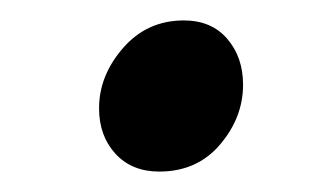

<svg xmlns="http://www.w3.org/2000/svg" viewBox="-20 -422 307 188"><path d="M136 -254Q109 -254 93 -271.5Q77 -289 77 -316Q77 -348 100.5 -375Q124 -402 160 -402Q187 -402 202.5 -384Q218 -366 218 -339Q218 -307 195.5 -280.5Q173 -254 136 -254Z"/></svg>

Font: Source Sans 3 Semibold
Style: Italic
Weight: 600
Italic angle: -11°
Designer: Paul D. Hunt
Foundry: Adobe
Version: Version 3.052;hotconv 1.1.0;makeotfexe 2.6.0